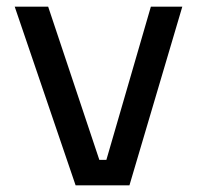

<svg xmlns="http://www.w3.org/2000/svg" viewBox="-20 -554 599 574"><path d="M206 0 24 -534H124L277 -76H298L431 -534H525L367 0Z"/></svg>

Font: Cazoo Sans
Style: Regular
Weight: 400
Designer: Jonathan Barnbrook, Julián Moncada
Foundry: Barnbrook Fonts
Version: Version 2.000;Glyphs 3.3 (3337)